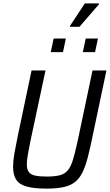

<svg xmlns="http://www.w3.org/2000/svg" viewBox="-20 -1103 647 1131"><path d="M254 8Q181 8 137.5 -4Q94 -16 75.5 -44.5Q57 -73 57 -121Q57 -154 64.5 -197.5Q72 -241 84 -299L166 -688H248L158 -266Q149 -221 143.5 -189Q138 -157 138 -135Q138 -106 149 -90.5Q160 -75 185.5 -69Q211 -63 255 -63Q304 -63 333.5 -71Q363 -79 380.5 -101Q398 -123 410 -162.5Q422 -202 436 -266L525 -688H607L525 -299Q510 -225 496 -172Q482 -119 464 -84Q446 -49 419.5 -29Q393 -9 353 -0.5Q313 8 254 8ZM468 -796 485 -876H557L540 -796ZM279 -796 296 -876H368L351 -796ZM392 -945V-950L480 -1083H563V-1078L448 -945Z"/></svg>

Font: Saira SemiCondensed
Style: Italic
Weight: 400
Width: 4
Italic angle: -12°
Designer: Hector Gatti with collaboration of the Omnibus-Type team
Foundry: Omnibus-Type
Version: Version 1.101